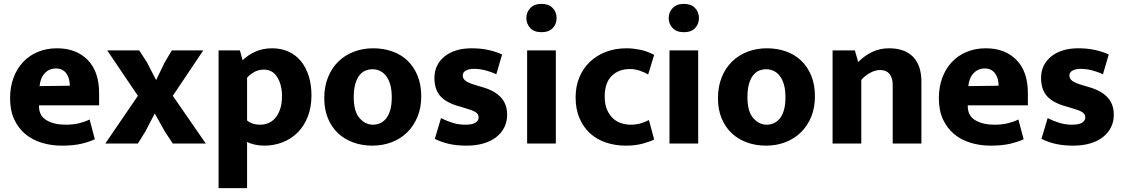

<svg xmlns="http://www.w3.org/2000/svg" viewBox="-20 -740 5797 990"><path d="M491 -197H181V-193Q181 -143 220 -120Q259 -97 318 -97Q359 -97 390 -105Q421 -113 442 -124L469 -22Q442 -9 400.5 1Q359 11 299 11Q245 11 196.5 -3.5Q148 -18 111.5 -48Q75 -78 53.5 -124Q32 -170 32 -234Q32 -291 49.5 -338.5Q67 -386 99 -420Q131 -454 175.5 -472.5Q220 -491 274 -491Q373 -491 432 -431Q491 -371 491 -260ZM340 -298Q340 -315 336 -331Q332 -347 323.5 -359.5Q315 -372 301.5 -379.5Q288 -387 269 -387Q234 -387 211 -362.5Q188 -338 184 -296Z M871 -246 1041 0H871L831 -60L778 -155L729 -61L691 0H523L691 -246L533 -480H698L738 -418L785 -327L829 -418L866 -480H1028Z M1342 11Q1317 11 1293 5.5Q1269 0 1254 -8V230H1107V-480H1217L1231 -429Q1260 -458 1298.5 -474.5Q1337 -491 1383 -491Q1429 -491 1467 -474Q1505 -457 1531 -425.5Q1557 -394 1571.5 -349Q1586 -304 1586 -249Q1586 -187 1567 -138.5Q1548 -90 1515 -57Q1482 -24 1437.5 -6.5Q1393 11 1342 11ZM1341 -381Q1311 -381 1288 -367Q1265 -353 1254 -339V-119Q1279 -97 1323 -97Q1343 -97 1363 -105Q1383 -113 1398.5 -130.5Q1414 -148 1424 -176Q1434 -204 1434 -245Q1434 -302 1410 -341.5Q1386 -381 1341 -381Z M2152 -243Q2152 -184 2132.5 -137Q2113 -90 2079 -57Q2045 -24 1999 -6.5Q1953 11 1900 11Q1847 11 1801.5 -5.5Q1756 -22 1723 -53Q1690 -84 1671 -129.5Q1652 -175 1652 -233Q1652 -294 1671.5 -342Q1691 -390 1725 -423Q1759 -456 1805 -473.5Q1851 -491 1904 -491Q1957 -491 2002.5 -475Q2048 -459 2081 -427.5Q2114 -396 2133 -350Q2152 -304 2152 -243ZM2000 -238Q2000 -277 1992 -304.5Q1984 -332 1970 -349.5Q1956 -367 1938 -375Q1920 -383 1901 -383Q1882 -383 1864.5 -376Q1847 -369 1833.5 -352Q1820 -335 1812 -307.5Q1804 -280 1804 -238Q1804 -165 1834 -131Q1864 -97 1903 -97Q1922 -97 1939.5 -104.5Q1957 -112 1970.5 -128.5Q1984 -145 1992 -172Q2000 -199 2000 -238Z M2539 -357Q2512 -370 2482 -377.5Q2452 -385 2424 -385Q2398 -385 2382 -376Q2366 -367 2366 -351Q2366 -334 2381.5 -322.5Q2397 -311 2443 -298L2473 -289Q2533 -271 2564 -236.5Q2595 -202 2595 -148Q2595 -112 2580 -82.5Q2565 -53 2537.5 -32Q2510 -11 2471.5 0Q2433 11 2386 11Q2335 11 2295.5 2Q2256 -7 2222 -24L2254 -131Q2283 -116 2314.5 -106.5Q2346 -97 2379 -97Q2417 -97 2432.5 -108Q2448 -119 2448 -134Q2448 -143 2444.5 -149.5Q2441 -156 2432 -162Q2423 -168 2406.5 -173.5Q2390 -179 2364 -187L2333 -196Q2274 -215 2247 -248.5Q2220 -282 2220 -339Q2220 -372 2233 -399.5Q2246 -427 2270.5 -447.5Q2295 -468 2330.5 -479.5Q2366 -491 2412 -491Q2458 -491 2497.5 -482.5Q2537 -474 2569 -459Z M2698 0V-480H2846V0ZM2772 -574Q2734 -574 2714 -595.5Q2694 -617 2694 -647Q2694 -677 2714.5 -698.5Q2735 -720 2772 -720Q2809 -720 2829.5 -699Q2850 -678 2850 -647Q2850 -616 2830 -595Q2810 -574 2772 -574Z M3232 -97Q3264 -97 3288.5 -105.5Q3313 -114 3326 -121L3353 -21Q3336 -11 3296 0Q3256 11 3208 11Q3152 11 3104.5 -5Q3057 -21 3022.5 -52.5Q2988 -84 2968 -130.5Q2948 -177 2948 -238Q2948 -294 2967 -340.5Q2986 -387 3021 -420.5Q3056 -454 3104 -472.5Q3152 -491 3211 -491Q3242 -491 3278.5 -484Q3315 -477 3353 -457L3322 -356Q3302 -368 3277.5 -376Q3253 -384 3228 -384Q3170 -384 3134 -348.5Q3098 -313 3098 -242Q3098 -202 3110 -174.5Q3122 -147 3141 -129.5Q3160 -112 3184 -104.5Q3208 -97 3232 -97Z M3432 0V-480H3580V0ZM3506 -574Q3468 -574 3448 -595.5Q3428 -617 3428 -647Q3428 -677 3448.5 -698.5Q3469 -720 3506 -720Q3543 -720 3563.5 -699Q3584 -678 3584 -647Q3584 -616 3564 -595Q3544 -574 3506 -574Z M4182 -243Q4182 -184 4162.5 -137Q4143 -90 4109 -57Q4075 -24 4029 -6.5Q3983 11 3930 11Q3877 11 3831.5 -5.5Q3786 -22 3753 -53Q3720 -84 3701 -129.5Q3682 -175 3682 -233Q3682 -294 3701.5 -342Q3721 -390 3755 -423Q3789 -456 3835 -473.5Q3881 -491 3934 -491Q3987 -491 4032.5 -475Q4078 -459 4111 -427.5Q4144 -396 4163 -350Q4182 -304 4182 -243ZM4030 -238Q4030 -277 4022 -304.5Q4014 -332 4000 -349.5Q3986 -367 3968 -375Q3950 -383 3931 -383Q3912 -383 3894.5 -376Q3877 -369 3863.5 -352Q3850 -335 3842 -307.5Q3834 -280 3834 -238Q3834 -165 3864 -131Q3894 -97 3933 -97Q3952 -97 3969.5 -104.5Q3987 -112 4000.5 -128.5Q4014 -145 4022 -172Q4030 -199 4030 -238Z M4421 0H4273V-480H4388L4405 -420Q4437 -453 4477 -472Q4517 -491 4564 -491Q4645 -491 4688 -447Q4731 -403 4731 -318V0H4583V-303Q4583 -338 4566.5 -358.5Q4550 -379 4518 -379Q4494 -379 4467.5 -365Q4441 -351 4421 -328Z M5280 -197H4970V-193Q4970 -143 5009 -120Q5048 -97 5107 -97Q5148 -97 5179 -105Q5210 -113 5231 -124L5258 -22Q5231 -9 5189.5 1Q5148 11 5088 11Q5034 11 4985.5 -3.5Q4937 -18 4900.5 -48Q4864 -78 4842.5 -124Q4821 -170 4821 -234Q4821 -291 4838.5 -338.5Q4856 -386 4888 -420Q4920 -454 4964.5 -472.5Q5009 -491 5063 -491Q5162 -491 5221 -431Q5280 -371 5280 -260ZM5129 -298Q5129 -315 5125 -331Q5121 -347 5112.5 -359.5Q5104 -372 5090.5 -379.5Q5077 -387 5058 -387Q5023 -387 5000 -362.5Q4977 -338 4973 -296Z M5667 -357Q5640 -370 5610 -377.5Q5580 -385 5552 -385Q5526 -385 5510 -376Q5494 -367 5494 -351Q5494 -334 5509.5 -322.5Q5525 -311 5571 -298L5601 -289Q5661 -271 5692 -236.5Q5723 -202 5723 -148Q5723 -112 5708 -82.5Q5693 -53 5665.5 -32Q5638 -11 5599.5 0Q5561 11 5514 11Q5463 11 5423.5 2Q5384 -7 5350 -24L5382 -131Q5411 -116 5442.5 -106.5Q5474 -97 5507 -97Q5545 -97 5560.5 -108Q5576 -119 5576 -134Q5576 -143 5572.5 -149.5Q5569 -156 5560 -162Q5551 -168 5534.5 -173.5Q5518 -179 5492 -187L5461 -196Q5402 -215 5375 -248.5Q5348 -282 5348 -339Q5348 -372 5361 -399.5Q5374 -427 5398.5 -447.5Q5423 -468 5458.5 -479.5Q5494 -491 5540 -491Q5586 -491 5625.5 -482.5Q5665 -474 5697 -459Z"/></svg>

Font: Mukta Malar ExtraBold
Style: Regular
Weight: 800
Designer: Aadarsh Rajan, Girish Dalvi, Yashodeep Gholap
Foundry: Ek Type
Version: Version 2.538;PS 1.000;hotconv 16.6.51;makeotf.lib2.5.65220;